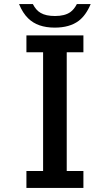

<svg xmlns="http://www.w3.org/2000/svg" viewBox="-20 -899 540 944"><path d="M357.9 -878.9H425.8Q402.3 -823.2 366.7 -796.4Q322.3 -763.2 249 -763.2Q165 -763.2 118.7 -808.6Q91.8 -834.5 73.7 -878.9H141.6Q157.2 -848.1 180.2 -835.4Q205.6 -820.3 250.5 -820.3Q298.8 -820.3 325.7 -839.4Q344.2 -852.5 357.9 -878.9ZM109.9 -642.1V-725.1H390.1V-642.1H308.1V-58.1H390.1V24.9H109.9V-58.1H191.9V-642.1Z"/></svg>

Font: BIZ UDGothic
Style: Bold
Weight: 700
Monospace: yes
Designer: TypeBank Co., Ltd.
Foundry: Morisawa Inc.
Version: Version 1.05